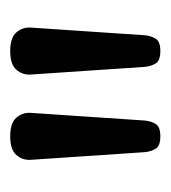

<svg xmlns="http://www.w3.org/2000/svg" viewBox="1 -1046 334 376"><g transform="rotate(-90 168.0 -858.0)"><path d="M89 -711Q70 -711 64.5 -720.5Q59 -730 58 -742L43 -965Q42 -981 52.5 -993Q63 -1005 89 -1005Q115 -1005 125.5 -993Q136 -981 135 -965L120 -742Q119 -730 113.5 -720.5Q108 -711 89 -711ZM256 -711Q237 -711 231.5 -720.5Q226 -730 225 -742L210 -965Q209 -981 219.5 -993Q230 -1005 256 -1005Q282 -1005 292.5 -993Q303 -981 302 -965L287 -742Q286 -730 280.5 -720.5Q275 -711 256 -711Z"/></g></svg>

Font: Playwrite ES Deco
Style: Regular
Weight: 400
Designer: Veronika Burian, José Scaglione
Foundry: TypeTogether
Version: Version 1.002